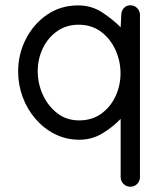

<svg xmlns="http://www.w3.org/2000/svg" viewBox="-20 -520 609 728"><path d="M276.4 -499.5Q327.6 -499.5 368.7 -472.2Q409.7 -444.8 437.5 -416.5L439.9 -463.4Q439.9 -478.5 449.5 -489.3Q459 -500 474.1 -500Q489.3 -500 500 -489.3Q510.7 -478.5 510.7 -463.4V151.4Q510.7 166.5 500.2 177.2Q489.7 188 474.1 188Q459 188 448.2 177.2Q437.5 166.5 437.5 151.4V-69.3Q407.7 -38.1 368.2 -14.2Q328.6 9.8 280.8 9.8Q230.5 9.8 188 -11.7Q145.5 -33.2 114.3 -69.6Q83 -106 65.9 -152.3Q48.8 -198.7 48.8 -248.5Q48.8 -314.9 78.1 -372.1Q107.4 -429.2 158.7 -464.4Q210 -499.5 276.4 -499.5ZM277.8 -426.3Q231.4 -426.3 196.5 -401.6Q161.6 -377 142.3 -336.7Q123 -296.4 123 -250Q123 -203.1 142.6 -160.4Q162.1 -117.7 197.3 -90.6Q232.4 -63.5 279.8 -63.5Q329.1 -63.5 364.3 -89.1Q399.4 -114.7 418.2 -155.5Q437 -196.3 437 -241.7Q437 -288.1 418 -330.3Q398.9 -372.6 363.3 -399.4Q327.6 -426.3 277.8 -426.3Z"/></svg>

Font: Manjari
Style: Regular
Weight: 400
Designer: Santhosh Thottingal <santhosh.thottingal@gmail.com>
Foundry: SMC
Version: Version 2.000